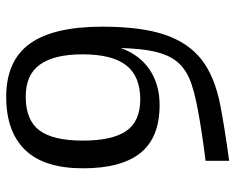

<svg xmlns="http://www.w3.org/2000/svg" viewBox="-92 -682 783 640"><g transform="rotate(90 300.0 -361.5)"><path d="M448.2 -245.1Q448.2 -343.8 416 -390.4Q383.8 -437 311 -437Q233.4 -437 197 -389.9Q160.6 -342.8 160.6 -245.1Q160.6 -150.4 194.6 -102.8Q228.5 -55.2 301.3 -55.2Q379.9 -55.2 414.1 -100.8Q448.2 -146.5 448.2 -245.1ZM329.6 -501.5Q438 -501.5 489.3 -437.7Q540.5 -374 540.5 -246.1Q540.5 -116.7 479.5 -53.5Q418.5 9.8 302.2 9.8Q182.1 9.8 125.2 -68.8Q68.4 -147.5 68.4 -310.5Q68.4 -438.5 94.7 -517.3Q121.1 -596.2 177.2 -640.6Q233.4 -685.1 331.5 -704.1Q398.9 -717.3 515.6 -733.4V-654.8Q415 -642.1 350.6 -629.9Q274.9 -616.2 238.8 -599.6Q202.6 -583 182.1 -555.9Q161.6 -528.8 151.6 -485.6Q141.6 -442.4 139.6 -372.1Q162.1 -434.6 211.4 -468Q260.7 -501.5 329.6 -501.5Z"/></g></svg>

Font: Cousine
Style: Regular
Weight: 400
Monospace: yes
Designer: Steve Matteson
Foundry: Monotype Imaging Inc.
Version: Version 1.21